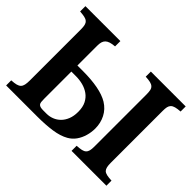

<svg xmlns="http://www.w3.org/2000/svg" viewBox="-151 -1031 1301 1301"><g transform="rotate(45 500.0 -380.0)"><path d="M18.1 -759.8H353V-709Q326.7 -707 309.3 -701.4Q292 -695.8 282.2 -686Q272.5 -676.3 268.3 -662.1Q264.2 -647.9 264.2 -627.9V-437H318.8Q397.5 -437 459.5 -425.3Q521.5 -413.6 562 -389.2Q606.9 -361.3 629.4 -317.1Q651.9 -272.9 651.9 -221.2Q651.9 -184.6 641.8 -149.9Q631.8 -115.2 612.1 -87.2Q592.3 -59.1 562 -42Q520 -18.1 457.3 -9Q394.5 0 315.9 0H18.1V-48.8Q46.9 -50.3 64.2 -54.9Q81.5 -59.6 90.8 -68.8Q100.6 -78.6 104.2 -95.2Q107.9 -111.8 107.9 -137.2V-627Q107.9 -651.4 104.2 -666.3Q100.6 -681.2 90.8 -689.9Q81.5 -699.2 63.7 -703.1Q45.9 -707 18.1 -709ZM645 -759.8H979V-710.9Q950.7 -709 933.1 -704.3Q915.5 -699.7 905.8 -689.9Q896.5 -680.2 893.3 -666Q890.1 -651.9 890.1 -628.9V-129.9Q890.1 -106.9 893.6 -91.6Q897 -76.2 905.8 -66.9Q915.5 -57.6 933.3 -53.7Q951.2 -49.8 979 -48.8V0H645V-48.8Q672.9 -50.3 690.2 -54.2Q707.5 -58.1 716.8 -66.9Q726.6 -76.2 730.2 -90.8Q733.9 -105.5 733.9 -127.9V-628.9Q733.9 -652.3 730.7 -667.7Q727.5 -683.1 717.8 -691.9Q708.5 -701.2 691.2 -705.3Q673.8 -709.5 645 -710.9ZM264.2 -118.2Q264.2 -100.1 265.6 -88.4Q267.1 -76.7 272.9 -69.8Q278.8 -63.5 289.1 -60.8Q299.3 -58.1 314.9 -58.1H347.2Q374.5 -58.1 400.1 -68.1Q425.8 -78.1 446 -98.1Q466.3 -118.2 478.3 -148.4Q490.2 -178.7 490.2 -219.2Q490.2 -264.2 474.6 -294.7Q459 -325.2 432.9 -343.8Q406.7 -362.3 374.5 -370.6Q342.3 -378.9 309.1 -378.9H264.2Z"/></g></svg>

Font: BIZ UDPMincho
Style: Bold
Weight: 700
Designer: TypeBank Co., Ltd.
Foundry: Morisawa Inc.
Version: Version 1.06